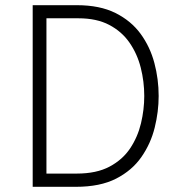

<svg xmlns="http://www.w3.org/2000/svg" viewBox="-20 -720 710 740"><path d="M106 0V-700H276.5Q364.5 -700 424.8 -670Q485 -640 521.8 -589.8Q558.5 -539.5 575 -477.2Q591.5 -415 591.5 -350Q591.5 -289.5 576.2 -228Q561 -166.5 525 -114.8Q489 -63 427.5 -31.5Q366 0 272.5 0ZM159 -51H276Q352 -51 402.2 -77.8Q452.5 -104.5 481.8 -148.5Q511 -192.5 523.5 -245.2Q536 -298 536 -350Q536 -405.5 522.5 -459Q509 -512.5 479.2 -555.5Q449.5 -598.5 401 -624Q352.5 -649.5 282.5 -649.5H159Z"/></svg>

Font: Overpass ExtraLight
Style: Regular
Weight: 250
Designer: Delve Withrington, Dave Bailey, Thomas Jockin
Foundry: Delve Fonts LLC
Version: Version 4.000